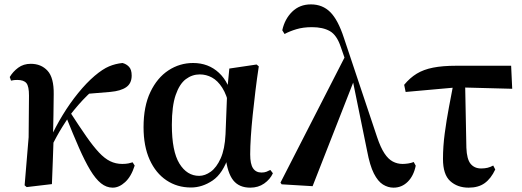

<svg xmlns="http://www.w3.org/2000/svg" viewBox="-20 -839 2378 875"><path d="M101.5 13.6 92.2 5.6 110.5 -213.7 112.1 -402.7Q112.3 -445.6 100.3 -460.2Q88.3 -474.7 58.9 -474.7Q51.3 -474.7 44.4 -474.1Q37.5 -473.5 30.2 -471.5L24.4 -488Q38.8 -512.4 62.8 -530.3Q86.9 -548.2 120.3 -548.2Q167.8 -548.2 196.8 -516.5Q225.8 -484.9 224.8 -409.8Q224.8 -363.8 223.6 -315.3Q222.3 -266.7 221.7 -218.7L224.5 -214.9Q222.7 -159.6 220.7 -107Q218.6 -54.3 216.6 0ZM209.1 -159.8 192.9 -180.8H198L206.9 -203.3Q232.3 -260 265.4 -314.3Q298.5 -368.7 336.3 -415.1Q374 -461.5 411.2 -493.2Q448.1 -524.4 477 -536.5Q506 -548.7 538.2 -551.9Q555.8 -547.5 567.9 -534.6Q580.1 -521.8 580.1 -494.6Q580.1 -459 555.2 -441.7Q530.3 -424.4 483.2 -420.2L370.8 -410.8L455.3 -471.6Q416.3 -441.7 376.9 -403.1Q337.5 -364.5 296.7 -311.3L292.1 -304.3Q276.8 -281.2 264 -260.6Q251.1 -240 238.2 -216.5Q225.3 -193 209.1 -159.8ZM493.5 16.2Q465.1 16.2 440.2 -3.7Q415.4 -23.7 391.1 -64Q366.9 -104.3 340.1 -165.2Q313.3 -226.2 280.7 -307.8L299.7 -327.6Q341.7 -262.6 373.1 -217.6Q404.5 -172.6 430.5 -144.7Q456.5 -116.8 481.9 -104.4Q507.3 -91.9 537.3 -91.9Q553.5 -91.9 565.2 -94.3Q576.8 -96.7 584.4 -99.3L593.8 -84.4Q577.9 -34.2 550.2 -9Q522.6 16.2 493.5 16.2Z M850.3 15.5Q787.6 15.5 738.7 -17.2Q689.7 -49.9 662 -111.3Q634.2 -172.8 634.2 -259.4Q634.2 -354.6 665.3 -419.6Q696.3 -484.6 747.6 -518.3Q798.8 -551.9 860.1 -551.9Q929.7 -551.9 977.5 -507.5Q1025.3 -463.2 1040 -381.8H1046.5L1025.2 -353.7Q1013.2 -407.4 992.7 -439.4Q972.2 -471.4 946 -485.7Q919.8 -499.9 890.4 -499.9Q855.7 -499.9 826.8 -478.2Q798 -456.5 780.6 -406.1Q763.2 -355.7 763.2 -269.8Q763.2 -149.6 797.6 -93.6Q832.1 -37.6 887.5 -37.6Q914.2 -37.6 940.6 -56.6Q966.9 -75.6 985.7 -117.3Q1004.5 -159.1 1007.8 -227.4L1015.6 -428L1025.1 -526.6L1149.4 -545L1159.4 -536.5Q1150.9 -481.4 1144.1 -424.9Q1137.2 -368.4 1131.7 -315.4Q1126.2 -262.4 1123.2 -216.4Q1120.2 -170.4 1120.2 -135.4Q1120.2 -91.4 1133.2 -72.1Q1146.2 -52.7 1171.7 -52.7Q1184.9 -52.7 1194.2 -56.3Q1203.5 -60 1212 -64.5L1223.7 -49.4Q1211 -21.7 1184 -2.7Q1157 16.2 1120.5 16.2Q1069.9 16.2 1043.1 -17.1Q1016.3 -50.5 1007.4 -127.3L1022.4 -128.7Q996.2 -48.4 949 -16.4Q901.8 15.5 850.3 15.5Z M1263.6 1 1258.2 -6.7 1558.3 -592.9 1595.9 -478.8 1404.6 9.5ZM1773.3 16.2Q1748.3 16.2 1725.2 1.9Q1702.2 -12.4 1683.8 -48.5Q1665.5 -84.7 1653.1 -150.9L1586.9 -475.3L1584.6 -476.9L1533.1 -624.8Q1514.9 -679.5 1483.1 -697.3Q1451.4 -715.2 1401.6 -715.2Q1361.3 -715.2 1330.2 -705.7Q1299.1 -696.3 1276.9 -684L1266.4 -701Q1277.6 -752.4 1311.6 -785.7Q1345.7 -819 1396.9 -819Q1450 -819 1485.2 -783.7Q1520.5 -748.4 1547.2 -666.6L1698.4 -214.5Q1714.4 -166.7 1731.9 -140.3Q1749.3 -113.8 1770 -102.9Q1790.7 -91.9 1814.7 -91.9Q1825.9 -91.9 1840.3 -94Q1854.6 -96.2 1865.4 -100.7L1874.6 -83.9Q1865.3 -37.6 1838.2 -10.7Q1811.1 16.2 1773.3 16.2Z M1828.6 -419.9 1821.9 -452.5Q1848.1 -484.3 1879.1 -503.2Q1910.2 -522.2 1953.8 -530.8Q1997.3 -539.4 2059.8 -539.4H2309.4L2314.3 -434.4L2063.7 -441ZM2115.7 16.2Q2064.6 16.2 2031.7 -13.8Q1998.8 -43.7 1998.8 -114.6Q1998.8 -171.5 2006.8 -231.4Q2014.8 -291.4 2025.9 -350Q2036.9 -408.6 2046.8 -459.8H2099.7L2105.4 -165.9Q2107.4 -113.3 2124.8 -92.3Q2142.3 -71.3 2172.5 -71.3Q2188.8 -71.3 2201.9 -74.4Q2215 -77.6 2227.8 -84.6L2237 -66.6Q2217.4 -24.9 2188.7 -4.3Q2160.1 16.2 2115.7 16.2Z"/></svg>

Font: Noto Serif SC ExtraLight
Style: Regular
Weight: 200
Designer: Ryoko NISHIZUKA 西塚涼子 (kana & ideographs); Frank Grießhammer (Latin, Greek & Cyrillic); Wenlong ZHANG 张文龙 (bopomofo); San
Foundry: Adobe
Version: Version 2.002-H1;hotconv 1.1.0;makeotfexe 2.6.0